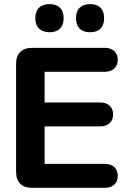

<svg xmlns="http://www.w3.org/2000/svg" viewBox="-20 -899 627 919"><path d="M57 -76.8V-593.2Q57 -630.5 76.8 -650.2Q96.5 -670 133.8 -670H481.3Q509.4 -670 526.5 -655Q543.6 -639.9 543.6 -613.4Q543.6 -586.2 526.5 -570.7Q509.4 -555.3 481.3 -555.3H193.6V-408.7H458.3Q487.2 -408.7 504.3 -393.7Q521.4 -378.6 521.4 -351.3Q521.4 -324.1 504.3 -309Q487.2 -294 458.3 -294H193.6V-114.7H481.3Q509.4 -114.7 526.5 -99.7Q543.6 -84.6 543.6 -57.3Q543.6 -30.1 526.5 -15Q509.4 0 481.3 0H133.8Q96.5 0 76.8 -19.8Q57 -39.5 57 -76.8ZM343.7 -812.2Q343.7 -844.8 361.2 -862Q378.7 -879.3 411.3 -879.3Q443.8 -879.3 461.1 -862Q478.3 -844.7 478.3 -812.1Q478.3 -779.5 461.1 -762.1Q443.9 -744.7 411.5 -744.7Q378.7 -744.7 361.2 -762.2Q343.7 -779.7 343.7 -812.2ZM149.1 -812.2Q149.1 -844.8 166.9 -862Q184.7 -879.3 216.8 -879.3Q249.6 -879.3 267.1 -862Q284.6 -844.7 284.6 -812.1Q284.6 -779.5 267.1 -762.1Q249.7 -744.7 216.8 -744.7Q184.7 -744.7 166.9 -762.2Q149.1 -779.7 149.1 -812.2Z"/></svg>

Font: SN Pro Thin
Style: Regular
Weight: 200
Designer: Tobias Whetton
Foundry: Supernotes
Version: Version 1.003;Glyphs 3.3 (3324)